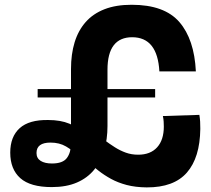

<svg xmlns="http://www.w3.org/2000/svg" viewBox="-20 -790 903 821"><path d="M643.4 -409.2V-373.2H141V-409.2ZM542.9 -769.6Q683.2 -769.6 747.1 -695.6Q810.9 -621.7 817.5 -484.7H661.5Q657.5 -557.4 628.5 -594.1Q599.4 -630.8 544.9 -630.8Q519.3 -630.8 499.6 -622.3Q479.9 -613.8 466.5 -596.6Q453.1 -579.3 446.3 -553Q439.6 -526.7 439.6 -491.4V-250.7Q439.6 -194.9 425.6 -147.2Q411.5 -99.6 382.7 -64.3Q353.9 -29 308.9 -9.5Q263.8 10 201.5 10Q109.6 10 66.7 -28.3Q23.8 -66.6 23.8 -137.4Q23.8 -205.3 64 -241.8Q104.3 -278.3 186.3 -276.8L196 -180.3Q136.1 -180.3 136.1 -135.8Q136.1 -113.2 154 -102Q171.8 -90.9 202.2 -90.9Q248.5 -90.9 266 -114.4Q283.6 -137.9 283.6 -177.7V-494.8Q283.6 -558.4 299.1 -609.2Q314.7 -659.9 346.4 -695.8Q378.1 -731.6 427 -750.6Q476 -769.6 542.9 -769.6ZM832.5 -298.8Q835 -283.8 835.8 -269.6Q836.5 -255.3 836.5 -238.8Q835 -116.1 779.2 -52.1Q723.5 11.8 607.2 11.3Q559.1 10.8 521.7 1Q484.4 -8.9 454.9 -25Q425.3 -41.2 400.9 -60.5Q376.5 -79.8 354.3 -99L316.3 -122.6Q290.3 -147.3 262.2 -163.8Q234 -180.3 196 -180.3L186.3 -276.8Q239.2 -276.8 276.5 -261.2Q313.8 -245.7 343.3 -223L378.5 -224.6Q403.6 -208.3 426.2 -191.4Q448.8 -174.5 471.2 -160.3Q493.5 -146.1 517.9 -137.3Q542.2 -128.5 570.9 -128.5Q623.3 -128.5 651.9 -160.1Q680.5 -191.7 680.5 -248.7Q680.5 -258.6 679.8 -270.3Q679 -282 676.5 -293.8Z"/></svg>

Font: Hepta Slab ExtraLight
Style: Regular
Weight: 200
Designer: Michael LaGattuta
Foundry: Michael LaGattuta
Version: Version 1.100